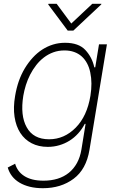

<svg xmlns="http://www.w3.org/2000/svg" viewBox="-20 -780 632 1016"><path d="M21 106.5 60 86.3Q65.7 106.2 77.4 122.5Q89.1 138.8 107.6 150.9Q126.1 163 151.6 169.6Q177.2 176.1 210.2 176.1Q250.7 176.1 284.6 165.7Q318.5 155.2 344.3 134.4Q370 113.6 387.1 82.7Q404.1 51.8 410.9 11L432.9 -124.6H428.6Q414.1 -96.6 393.5 -73.9Q372.9 -51.1 347.8 -35.5Q322.8 -19.9 293.7 -11.4Q264.6 -2.8 232.6 -2.8Q184.3 -2.8 147.4 -22Q110.4 -41.2 87.5 -76.5Q64.6 -111.9 57 -161.8Q49.4 -211.6 60 -272.7Q67.1 -314.6 79.5 -350.3Q92 -386 111.2 -418.3Q130.3 -449.9 153.6 -475.1Q176.8 -500.4 203.8 -517.8Q230.8 -535.2 261 -544.4Q291.2 -553.6 324.2 -553.6Q396.3 -553.6 431.8 -515.3Q467.7 -476.6 479 -423.7H484L503.9 -545.5H545.8L453.5 12.8Q436.4 116.1 369.7 165.8Q302.6 215.9 207 215.9Q169 215.9 138 208.3Q106.9 200.6 83.1 186.4Q59.3 172.2 43.7 152Q28.1 131.7 21 106.5ZM121.1 -106.9Q155.9 -43 239.7 -43Q320.3 -43 381 -104.8Q440.7 -165.5 458.5 -273.1Q469.5 -341.3 457.7 -396.3Q452.1 -423.7 440.5 -445.1Q429 -466.6 411.8 -481.9Q394.5 -497.2 371.8 -505.1Q349.1 -513.1 321.4 -513.1Q289.4 -513.1 262.3 -503.2Q235.1 -493.3 212.4 -475.9Q189.6 -458.5 171.5 -435.2Q153.4 -411.9 139.7 -385.3Q126.1 -358.7 117 -329.9Q108 -301.1 103.3 -273.1Q86.6 -168.7 121.1 -106.9ZM236.5 -759.9H279.8L357.2 -655.5L468.4 -759.9H516.7L515.6 -756.4L367.9 -617.9H338.4L235.1 -756.4Z"/></svg>

Font: Inter P Extra Light
Style: Italic
Weight: 200
Italic angle: 9.39999°
Designer: Rasmus Andersson
Foundry: rsms
Version: Version 3.018;git-588b23468